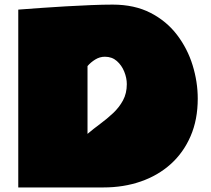

<svg xmlns="http://www.w3.org/2000/svg" viewBox="-20 -822 924 842"><path d="M60.1 -779.8Q60.1 -779.8 89.4 -782Q118.7 -784.2 166 -787.6Q213.4 -791 269 -794.2Q324.7 -797.4 378.7 -799.6Q432.6 -801.8 474.1 -801.8Q569.8 -801.8 640.1 -765.6Q710.4 -729.5 756.3 -669.2Q802.2 -608.9 824.7 -535.9Q847.2 -462.9 847.2 -389.2Q847.2 -297.4 815.9 -225.1Q784.7 -152.8 728.8 -102.5Q672.9 -52.2 597.4 -26.1Q522 0 434.1 0H60.1ZM363.8 -234.9Q389.6 -256.8 419.4 -278.8Q449.2 -300.8 475.8 -325.7Q502.4 -350.6 519.3 -381.6Q536.1 -412.6 536.1 -453.1Q536.1 -480 524.9 -507.8Q513.7 -535.6 492.4 -554.4Q471.2 -573.2 439.9 -573.2Q417.5 -573.2 397.7 -561Q377.9 -548.8 363.8 -532.2Z"/></svg>

Font: Rammetto One
Style: Regular
Weight: 400
Designer: Vernon Adams
Foundry: Vernon Adams
Version: Version 1.100; ttfautohint (v1.8.4.7-5d5b)